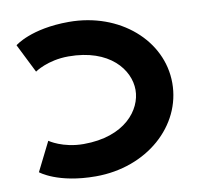

<svg xmlns="http://www.w3.org/2000/svg" viewBox="-90 -936 1092 1047"><g transform="rotate(-10 455.5 -412.5)"><path d="M322.8 -655C551.4 -655 651.9 -523 651.9 -412C651.9 -302 551.4 -170 322.8 -170C206.6 -170 135.1 -221 135.1 -221L55.1 -61C55.1 -61 147.1 15 357.8 15C641 15 855.9 -177 855.9 -414C855.9 -650 639.8 -840 357.8 -840C147.1 -840 55.1 -764 55.1 -764L135.1 -604C135.1 -604 206.6 -655 322.8 -655Z"/></g></svg>

Font: Hussar
Style: BdSuprExt
Weight: 700
Foundry: Cannot Into Space Fonts
Version: Version 2.00